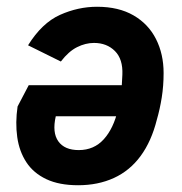

<svg xmlns="http://www.w3.org/2000/svg" viewBox="-20 -538 537 568"><path d="M267 -518Q331 -518 375 -492.5Q419 -467 441.5 -422.5Q464 -378 464 -322Q464 -284 458.5 -249.5Q453 -215 444 -184Q428 -120 396 -76.5Q364 -33 317 -11.5Q270 10 211 10Q155 10 117 -8Q79 -26 58 -58Q37 -90 31 -132.5Q25 -175 32 -223L65 -286H365L353 -194H145Q134 -146 152.5 -120Q171 -94 213 -94Q258 -94 287 -126Q316 -158 329 -214Q334 -237 337.5 -261Q341 -285 342 -317Q344 -363 320 -387Q296 -411 258 -411Q233 -411 208 -398.5Q183 -386 160 -356L63 -404Q104 -470 157.5 -494Q211 -518 267 -518Z"/></svg>

Font: Finlandica SemiBold
Style: Italic
Weight: 600
Italic angle: -8°
Designer: Niklas Ekholm, Juho Hiilivirta, Jaakko Suomalainen
Foundry: Helsinki Type Studio
Version: Version 1.063